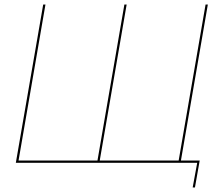

<svg xmlns="http://www.w3.org/2000/svg" viewBox="-20 -720 967 849"><path d="M889 -700H899L780 -10H863L842 109H832L852 0H50L171 -700H181L62 -10H411L530 -700H540L421 -10H770Z"/></svg>

Font: Jost Thin
Style: Italic
Weight: 200
Italic angle: -5°
Version: Version 3.710